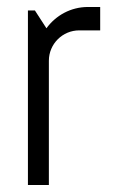

<svg xmlns="http://www.w3.org/2000/svg" viewBox="-20 -530 327 550"><path d="M267 -443V-510H232C183 -510 140 -486 113 -449L80 -500H60V0H120V-356C120 -404 159 -443 207 -443Z"/></svg>

Font: Abel
Style: Regular
Weight: 400
Designer: Matthew Desmond
Foundry: Matthew Desmond
Version: Version 1.002